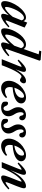

<svg xmlns="http://www.w3.org/2000/svg" viewBox="1341 -2117 777 3521"><g transform="rotate(90 1729.5 -356.5)"><path d="M43.9 11.2Q-10.7 11.2 -10.7 -53.2Q-10.7 -107.9 17.6 -177Q45.9 -246.1 88.6 -304.9Q131.3 -363.8 186.3 -404.3Q241.2 -444.8 289.6 -444.8Q339.8 -444.8 356.4 -398.9L383.8 -467.3L474.6 -419.9L365.2 -142.1Q342.8 -87.4 342.8 -74.7Q342.8 -70.3 346.2 -70.3Q351.6 -70.3 363.3 -75.7Q375 -81.1 399.4 -97.9Q423.8 -114.7 454.1 -140.6L470.7 -123Q402.8 -56.6 346.9 -22.7Q291 11.2 258.3 11.2Q221.7 11.2 221.7 -26.4Q221.7 -58.6 248 -127.4Q194.3 -67.4 138.4 -28.1Q82.5 11.2 43.9 11.2ZM96.2 -84.5Q96.2 -71.8 99.4 -66.2Q102.5 -60.5 110.8 -60.5Q134.3 -60.5 183.3 -102.1Q232.4 -143.6 277.3 -201.7L342.3 -363.3Q331.1 -407.2 295.4 -407.2Q262.2 -407.2 225.1 -369.1Q188 -331.1 160.4 -278.8Q132.8 -226.6 114.5 -172.1Q96.2 -117.7 96.2 -84.5Z M540 11.2Q511.2 11.2 499.8 -4.4Q488.3 -20 488.3 -49.8Q488.3 -92.8 503.9 -146Q519.5 -199.2 548.3 -251.2Q577.1 -303.2 613.5 -346.9Q649.9 -390.6 695.3 -417.7Q740.7 -444.8 785.6 -444.8Q843.8 -444.8 867.7 -400.4L965.3 -677.2L896.5 -688.5L909.2 -725.1L1069.3 -712.9L1081.5 -692.9L886.7 -141.1Q866.2 -83 866.2 -73.2Q866.2 -69.3 870.6 -69.3Q876.5 -69.3 888.9 -74.7Q901.4 -80.1 927 -96.9Q952.6 -113.8 984.4 -139.6L1000.5 -120.6Q933.6 -55.2 876.2 -21.5Q818.8 12.2 784.7 12.2Q746.6 12.2 746.6 -27.3Q746.6 -57.6 775.4 -140.1L777.3 -144.5Q709.5 -70.8 648.2 -29.8Q586.9 11.2 540 11.2ZM603 -82.5Q603 -63 615.7 -63Q643.1 -63 698 -113Q752.9 -163.1 807.1 -230L851.6 -354.5Q835 -405.3 795.9 -405.3Q767.6 -405.3 737.8 -380.1Q708 -355 684.6 -316.2Q661.1 -277.3 642.3 -233.2Q623.5 -189 613.3 -148.7Q603 -108.4 603 -82.5Z M1054.2 0 1168.9 -286.1Q1194.3 -348.1 1194.3 -359.9Q1194.3 -363.8 1189.9 -363.8Q1184.6 -363.8 1172.1 -357.7Q1159.7 -351.6 1135 -334.2Q1110.4 -316.9 1080.6 -291.5L1062 -308.6Q1126 -377 1171.1 -410.9Q1216.3 -444.8 1248 -444.8Q1287.1 -444.8 1287.1 -406.7Q1287.1 -372.6 1255.9 -294.4L1239.3 -252.4Q1292.5 -345.2 1346.9 -395Q1401.4 -444.8 1451.2 -444.8Q1475.1 -444.8 1486.1 -434.3Q1497.1 -423.8 1497.1 -401.4Q1497.1 -380.4 1478.5 -357.2Q1460 -334 1438.5 -334Q1419.9 -334 1396.5 -353Q1383.3 -362.8 1375 -362.8Q1360.4 -362.8 1341.1 -344.7Q1321.8 -326.7 1295.9 -287.4Q1270 -248 1236.1 -174.3Q1202.1 -100.6 1165 0Z M1584 11.2Q1523.9 11.2 1487.3 -26.4Q1450.7 -64 1450.7 -130.4Q1450.7 -186 1478 -243.7Q1505.4 -301.3 1548.1 -345Q1590.8 -388.7 1646.7 -416.7Q1702.6 -444.8 1756.3 -444.8Q1806.6 -444.8 1836.2 -419.7Q1865.7 -394.5 1865.7 -356.4Q1865.7 -311.5 1826.2 -277.1Q1786.6 -242.7 1720.9 -223.6Q1655.3 -204.6 1570.3 -199.2Q1565.4 -172.4 1565.4 -152.3Q1565.4 -105.5 1585.7 -82.3Q1606 -59.1 1642.1 -59.1Q1666 -59.1 1697 -69.3Q1728 -79.6 1751 -99.1L1766.6 -79.1Q1732.4 -38.1 1682.9 -13.4Q1633.3 11.2 1584 11.2ZM1733.4 -408.7Q1689.9 -408.7 1644.8 -355.5Q1599.6 -302.2 1578.1 -231.4Q1664.1 -240.7 1713.1 -278.3Q1762.2 -315.9 1762.2 -372.1Q1762.2 -408.7 1733.4 -408.7Z M1940.4 11.2Q1869.6 11.2 1838.4 -26.4Q1832.5 -49.8 1832.5 -78.6Q1832.5 -115.7 1862.8 -115.7Q1878.9 -115.7 1891.8 -105.2Q1904.8 -94.7 1911.1 -77.1Q1927.2 -32.2 1956.5 -32.2Q1979 -32.2 1990.7 -50.8Q2002.4 -69.3 2002.4 -98.1Q2002.4 -121.6 1994.6 -141.6Q1986.8 -161.6 1969.7 -189.9Q1952.6 -219.2 1943.8 -244.1Q1935.1 -269 1935.1 -300.8Q1935.1 -367.2 1977.8 -406Q2020.5 -444.8 2081.1 -444.8Q2121.6 -444.8 2148.2 -425.3Q2174.8 -405.8 2174.8 -373.5Q2174.8 -351.6 2162.6 -336.4Q2150.4 -321.3 2132.3 -321.3Q2112.8 -321.3 2102.3 -333.3Q2091.8 -345.2 2088.9 -362.3Q2086.9 -377 2078.6 -389.2Q2070.3 -401.4 2058.1 -401.4Q2043.5 -401.4 2035.2 -386.2Q2026.9 -371.1 2026.9 -345.2Q2026.9 -293.9 2057.6 -243.7Q2072.3 -220.2 2080.1 -206.1Q2087.9 -191.9 2094.7 -169.7Q2101.6 -147.5 2101.6 -124.5Q2101.6 -82 2078.6 -50.5Q2055.7 -19 2019.5 -3.9Q1983.4 11.2 1940.4 11.2Z M2255.9 11.2Q2185.1 11.2 2153.8 -26.4Q2147.9 -49.8 2147.9 -78.6Q2147.9 -115.7 2178.2 -115.7Q2194.3 -115.7 2207.3 -105.2Q2220.2 -94.7 2226.6 -77.1Q2242.7 -32.2 2272 -32.2Q2294.4 -32.2 2306.2 -50.8Q2317.9 -69.3 2317.9 -98.1Q2317.9 -121.6 2310.1 -141.6Q2302.2 -161.6 2285.2 -189.9Q2268.1 -219.2 2259.3 -244.1Q2250.5 -269 2250.5 -300.8Q2250.5 -367.2 2293.2 -406Q2335.9 -444.8 2396.5 -444.8Q2437 -444.8 2463.6 -425.3Q2490.2 -405.8 2490.2 -373.5Q2490.2 -351.6 2478 -336.4Q2465.8 -321.3 2447.8 -321.3Q2428.2 -321.3 2417.7 -333.3Q2407.2 -345.2 2404.3 -362.3Q2402.3 -377 2394 -389.2Q2385.7 -401.4 2373.5 -401.4Q2358.9 -401.4 2350.6 -386.2Q2342.3 -371.1 2342.3 -345.2Q2342.3 -293.9 2373 -243.7Q2387.7 -220.2 2395.5 -206.1Q2403.3 -191.9 2410.2 -169.7Q2417 -147.5 2417 -124.5Q2417 -82 2394 -50.5Q2371.1 -19 2335 -3.9Q2298.8 11.2 2255.9 11.2Z M2644.5 11.2Q2584.5 11.2 2547.9 -26.4Q2511.2 -64 2511.2 -130.4Q2511.2 -186 2538.6 -243.7Q2565.9 -301.3 2608.6 -345Q2651.4 -388.7 2707.3 -416.7Q2763.2 -444.8 2816.9 -444.8Q2867.2 -444.8 2896.7 -419.7Q2926.3 -394.5 2926.3 -356.4Q2926.3 -311.5 2886.7 -277.1Q2847.2 -242.7 2781.5 -223.6Q2715.8 -204.6 2630.9 -199.2Q2626 -172.4 2626 -152.3Q2626 -105.5 2646.2 -82.3Q2666.5 -59.1 2702.6 -59.1Q2726.6 -59.1 2757.6 -69.3Q2788.6 -79.6 2811.5 -99.1L2827.1 -79.1Q2793 -38.1 2743.4 -13.4Q2693.8 11.2 2644.5 11.2ZM2793.9 -408.7Q2750.5 -408.7 2705.3 -355.5Q2660.2 -302.2 2638.7 -231.4Q2724.6 -240.7 2773.7 -278.3Q2822.8 -315.9 2822.8 -372.1Q2822.8 -408.7 2793.9 -408.7Z M2941.4 0 3056.6 -285.6Q3081.5 -348.1 3081.5 -358.9Q3081.5 -363.3 3077.1 -363.3Q3071.8 -363.3 3059.3 -357.2Q3046.9 -351.1 3022.2 -333.7Q2997.6 -316.4 2967.8 -291L2949.2 -308.1Q3014.2 -377 3058.8 -410.9Q3103.5 -444.8 3135.7 -444.8Q3174.8 -444.8 3174.8 -406.7Q3174.8 -371.6 3144 -294.4L3089.4 -158.2Q3130.9 -238.8 3173.8 -297.1Q3216.8 -355.5 3254.4 -386.2Q3292 -417 3323.5 -430.9Q3355 -444.8 3382.8 -444.8Q3421.9 -444.8 3421.9 -406.7Q3421.9 -372.1 3379.9 -268.1L3329.1 -142.6Q3308.1 -89.8 3308.1 -74.2Q3308.1 -69.8 3312.5 -69.8Q3318.4 -69.8 3330.6 -75.4Q3342.8 -81.1 3368.2 -97.9Q3393.6 -114.7 3425.3 -140.6L3442.4 -122.1Q3374.5 -55.2 3317.4 -22Q3260.3 11.2 3225.1 11.2Q3186.5 11.2 3186.5 -27.3Q3186.5 -60.5 3218.3 -141.1L3274.9 -282.7Q3299.8 -346.7 3299.8 -359.4Q3299.8 -363.3 3295.9 -363.3Q3291 -363.3 3279.1 -356.7Q3267.1 -350.1 3242.2 -326.4Q3217.3 -302.7 3189.2 -265.9Q3161.1 -229 3121.8 -159.2Q3082.5 -89.4 3043.9 0Z"/></g></svg>

Font: Elstob
Style: Bold Italic
Weight: 700
Italic angle: -20°
Designer: Peter S. Baker
Version: Version 1.015